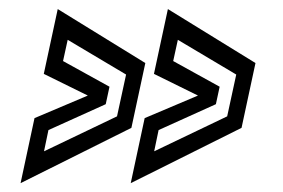

<svg xmlns="http://www.w3.org/2000/svg" viewBox="-20 -522 640 434"><path d="M26.5 -108 58 -255 178.5 -306 79 -355 110.5 -501.5 308.5 -379.5 277 -233ZM79.5 -180 244.5 -259 265 -353.5 133 -432 122.5 -384 227.5 -326 219 -286.5 89.5 -228ZM275.5 -108 307 -255 427.5 -306 328 -355 359.5 -501.5 557.5 -379.5 526 -233ZM328.5 -180 493.5 -259 514 -353.5 382 -432 371.5 -384 476.5 -326 468 -286.5 338.5 -228Z"/></svg>

Font: Tourney Thin Medium
Style: Italic
Weight: 500
Italic angle: -12°
Version: Version 1.015